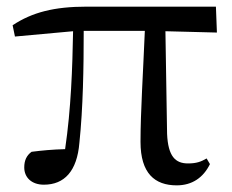

<svg xmlns="http://www.w3.org/2000/svg" viewBox="-20 -543 699 578"><path d="M512 15C558 15 592 -8 612 -49L602 -66C585 -56 571 -51 546 -51C508 -51 486 -72 483 -140L478 -449L633 -445L630 -523H241C143 -523 77 -506 18 -467L25 -433L200 -449C198 -339 194 -216 176 -94C138 -93 106 -90 75 -86C60 -75 53 -60 53 -39C53 -8 76 13 112 13C174 13 212 -28 219 -113C230 -218 232 -339 232 -450H416C411 -328 403 -205 403 -116C403 -21 446 15 512 15Z"/></svg>

Font: Source Han Serif SC Medium
Style: Regular
Weight: 500
Designer: Ryoko NISHIZUKA 西塚涼子 (kana & ideographs); Frank Grießhammer (Latin, Greek & Cyrillic); Wenlong ZHANG 张文龙 (bopomofo); San
Foundry: Adobe
Version: Version 2.003;hotconv 1.1.1;makeotfexe 2.6.0